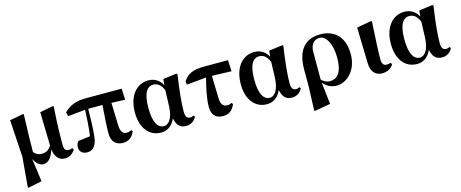

<svg xmlns="http://www.w3.org/2000/svg" viewBox="-43 -1205 4961 2067"><g transform="rotate(-15 2438.0 -171.5)"><path d="M305 17C363 17 402 -35 426 -117C436 -34 477 17 544 17C595 17 633 -9 659 -51L647 -71C636 -65 624 -61 608 -61C574 -61 556 -76 556 -135C556 -205 555 -313 571 -555L564 -562L415 -533L424 -161C397 -111 358 -96 316 -96C281 -96 253 -109 228 -139C228 -239 231 -341 238 -555L231 -562L79 -533L105 -119L76 214L84 220L236 188L201 -67C226 -19 261 17 305 17Z M1193 17C1253 17 1298 -14 1323 -78L1312 -93C1293 -84 1279 -79 1254 -79C1218 -79 1192 -107 1189 -176L1181 -432L1333 -426L1327 -551H929C818 -551 745 -522 683 -459L694 -414L888 -433C884 -346 879 -237 865 -144C818 -139 776 -134 732 -128C715 -110 708 -86 708 -61C708 -12 745 16 793 16C869 16 906 -45 913 -164C920 -242 922 -349 923 -435H1082C1074 -325 1065 -208 1065 -122C1065 -24 1120 17 1193 17Z M1617 16C1678 16 1739 -13 1777 -99C1793 -18 1830 17 1897 17C1952 17 1994 -16 2011 -57L1999 -71C1988 -65 1977 -60 1960 -60C1925 -60 1908 -85 1908 -140C1908 -242 1925 -393 1948 -546L1938 -555L1787 -535L1781 -468C1750 -528 1696 -563 1626 -563C1498 -563 1398 -455 1398 -264C1398 -88 1488 16 1617 16ZM1777 -412 1771 -235C1765 -95 1712 -43 1664 -43C1598 -43 1551 -110 1551 -276C1551 -449 1602 -505 1666 -505C1711 -505 1751 -479 1777 -412Z M2307 17C2374 17 2412 -14 2442 -79L2432 -97C2415 -88 2398 -84 2377 -84C2336 -84 2311 -111 2308 -181L2301 -433L2518 -426L2512 -551H2250C2118 -551 2058 -521 2011 -446L2018 -411L2236 -432C2212 -338 2182 -219 2182 -116C2182 -20 2236 17 2307 17Z M2797 16C2858 16 2919 -13 2957 -99C2973 -18 3010 17 3077 17C3132 17 3174 -16 3191 -57L3179 -71C3168 -65 3157 -60 3140 -60C3105 -60 3088 -85 3088 -140C3088 -242 3105 -393 3128 -546L3118 -555L2967 -535L2961 -468C2930 -528 2876 -563 2806 -563C2678 -563 2578 -455 2578 -264C2578 -88 2668 16 2797 16ZM2957 -412 2951 -235C2945 -95 2892 -43 2844 -43C2778 -43 2731 -110 2731 -276C2731 -449 2782 -505 2846 -505C2891 -505 2931 -479 2957 -412Z M3268 213 3277 219 3452 188 3424 -57C3459 -13 3509 17 3573 17C3687 17 3806 -90 3806 -273C3806 -482 3681 -563 3543 -563C3381 -563 3278 -466 3278 -242V-45ZM3422 -91V-402C3423 -480 3461 -528 3527 -528C3590 -528 3655 -441 3655 -271C3655 -107 3595 -48 3516 -48C3477 -48 3445 -66 3422 -91Z M4082 16C4146 16 4193 -19 4207 -53L4195 -71C4184 -66 4171 -62 4153 -62C4123 -62 4099 -78 4099 -131C4099 -198 4101 -290 4117 -552L4109 -559L3946 -530L3957 -123C3959 -33 4009 16 4082 16Z M4470 16C4531 16 4592 -13 4630 -99C4646 -18 4683 17 4750 17C4805 17 4847 -16 4864 -57L4852 -71C4841 -65 4830 -60 4813 -60C4778 -60 4761 -85 4761 -140C4761 -242 4778 -393 4801 -546L4791 -555L4640 -535L4634 -468C4603 -528 4549 -563 4479 -563C4351 -563 4251 -455 4251 -264C4251 -88 4341 16 4470 16ZM4630 -412 4624 -235C4618 -95 4565 -43 4517 -43C4451 -43 4404 -110 4404 -276C4404 -449 4455 -505 4519 -505C4564 -505 4604 -479 4630 -412Z"/></g></svg>

Font: GenKiMin2 TW H
Style: Regular
Weight: 900
Version: Version 2.100;PS 2.1;hotconv 16.6.51;makeotf.lib2.5.65220 DE